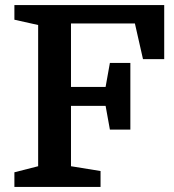

<svg xmlns="http://www.w3.org/2000/svg" viewBox="-20 -740 690 760"><path d="M496 -227H415L398 -321H261V-82L378 -63V0H37V-58L131 -82V-641L37 -662V-720H630V-506H546L514 -647H261V-396H398L415 -491H496Z"/></svg>

Font: Domine
Style: Regular
Weight: 400
Designer: Pablo Impallari, Rodrigo Fuenzalida, Brenda Gallo
Foundry: Pablo Impallari, Rodrigo Fuenzalida, Brenda Gallo
Version: Version 2.000;September 19, 2022;FontCreator 14.0.0.2877 64-